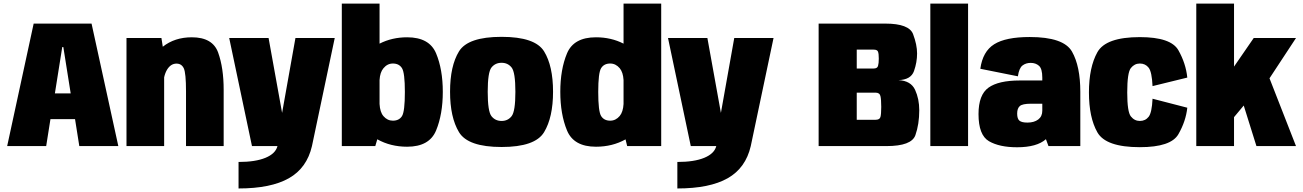

<svg xmlns="http://www.w3.org/2000/svg" viewBox="-20 -805 7180 1058"><path d="M19.5 0 165.5 -675H484.5L632 0H417L393.5 -148.5H258L234.5 0ZM282.5 -290.5H369.5L329 -545.5H323Z M677 0V-595.5H869.5L877 -547.5Q942.5 -599.5 1037 -599.5Q1152 -599.5 1182.2 -515Q1212.5 -430.5 1212.5 -310V0H1005V-301.5Q1005 -402.5 992.8 -428.5Q980.5 -454.5 952.5 -454.5Q921 -454.5 900.5 -421Q890 -403.5 884.5 -379V0Z M1368.5 0 1243 -595.5H1460L1534.5 -183L1608 -595.5H1824.5L1699 0Q1671 121 1571.8 177.2Q1472.5 233.5 1294.5 233.5V87.5Q1387.5 87.5 1443 64.5Q1498.5 41.5 1509 0Z M1863.5 0V-785H2071.5V-564.5Q2140 -599.5 2223.5 -599.5Q2346 -599.5 2383 -511Q2420 -422.5 2420 -299Q2420 -175.5 2383 -86Q2346 3.5 2223.5 3.5Q2132 3.5 2059 -37.5L2048 0ZM2071.5 -364V-232Q2074 -187 2093 -165Q2114.5 -140 2145 -140Q2179 -140 2195 -165Q2211 -190 2211 -298.5Q2211 -404 2195 -429.5Q2179 -455 2145 -455Q2114.5 -455 2093 -429Q2074 -406.5 2071.5 -364Z M2744 5Q2558.5 5 2509.2 -76.8Q2460 -158.5 2460 -299.5Q2460 -441.5 2509.2 -521.8Q2558.5 -602 2743.8 -602Q2929 -602 2978.2 -521.8Q3027.5 -441.5 3027.5 -299.5Q3027.5 -158.5 2978.2 -76.8Q2929 5 2744 5ZM2744 -138.5Q2778.5 -138.5 2799.2 -164.8Q2820 -191 2820 -299Q2820 -407 2799.2 -433Q2778.5 -459 2743.8 -459Q2709 -459 2688.2 -433Q2667.5 -407 2667.5 -299Q2667.5 -191 2688.2 -164.8Q2709 -138.5 2744 -138.5Z M3436 0 3427 -37Q3354.5 3.5 3264 3.5Q3141.5 3.5 3104.5 -86Q3067.5 -175.5 3067.5 -299Q3067.5 -422.5 3104.5 -511Q3141.5 -599.5 3264 -599.5Q3347.5 -599.5 3416 -564.5V-785H3623.5V0ZM3416 -232V-364Q3413.5 -406.5 3395 -429Q3373 -455 3342.5 -455Q3308.5 -455 3292.5 -429.5Q3276.5 -404 3276.5 -298.5Q3276.5 -191 3292.5 -165.5Q3308.5 -140 3342.5 -140Q3373 -140 3395 -166Q3413.5 -188.5 3416 -232Z M3786.5 0 3661 -595.5H3878L3952.5 -183L4026 -595.5H4242.5L4117 0Q4089 121 3989.8 177.2Q3890.5 233.5 3712.5 233.5V87.5Q3805.5 87.5 3861 64.5Q3916.5 41.5 3927 0Z M4491 0V-675H4858Q4989.5 -675 5011.5 -616.8Q5033.5 -558.5 5033.5 -510.5Q5033.5 -461.5 5016.5 -413.5Q4999.5 -365.5 4931 -363.5Q4999.5 -360 5022.5 -310Q5045.5 -260 5045.5 -197.5Q5045.5 -120.5 5024.2 -60.2Q5003 0 4864.5 0ZM4701 -145H4805Q4827 -145 4831.5 -160Q4836 -175 4836 -216Q4836 -257 4831.5 -275.8Q4827 -294.5 4804.5 -294.5H4701ZM4701 -427.5H4794.5Q4814 -427.5 4818.2 -441.5Q4822.5 -455.5 4822.5 -482.2Q4822.5 -509 4818.2 -520.2Q4814 -531.5 4794.5 -531.5H4701Z M5106.5 0V-785H5314.5V0Z M5757.5 0 5743.5 -38Q5693.5 6.5 5584.5 6.5Q5487 6.5 5429.5 -27Q5372 -60.5 5372 -176.5Q5372 -282.5 5427 -322Q5482 -361.5 5599.5 -361.5H5723.5V-377Q5723.5 -426.5 5705.2 -442.5Q5687 -458.5 5659.5 -458.5Q5633 -458.5 5614.2 -444Q5595.5 -429.5 5589 -384.5L5382 -426Q5395 -521.5 5458.5 -561.2Q5522 -601 5654 -601Q5841.5 -601 5887.2 -520.5Q5933 -440 5933 -299V0ZM5723.5 -195V-233.5H5661Q5614 -233.5 5599.5 -220.5Q5585 -207.5 5585 -179.5Q5585 -150 5597.8 -139.8Q5610.5 -129.5 5641.5 -129.5Q5678.5 -129.5 5701 -146.5Q5723.5 -163.5 5723.5 -195Z M6261 6Q6073.5 6 6027 -75.8Q5980.5 -157.5 5980.5 -295.8Q5980.5 -434 6027 -517.2Q6073.5 -600.5 6261 -600.5Q6432.5 -600.5 6473.5 -528Q6514.5 -455.5 6522.5 -377.5L6331 -330.5Q6327.5 -409 6309.5 -432Q6291.5 -455 6261 -455Q6231.5 -455 6211.5 -430Q6191.5 -405 6191.5 -295.5Q6191.5 -188.5 6211.5 -163.5Q6231.5 -138.5 6261 -138.5Q6291.5 -138.5 6309.5 -161.5Q6327.5 -184.5 6331 -261L6522.5 -211.5Q6514.5 -137 6473.5 -65.5Q6432.5 6 6261 6Z M6572 0V-785H6780V-438L6888.5 -595.5H7121.5L6975.5 -373.5L7121.5 0H6903.5L6833.5 -223.5L6780 -159.5V0Z"/></svg>

Font: Anybody Black
Style: Regular
Weight: 900
Designer: Tyler Finck
Foundry: Etcetera Type Company
Version: Version 1.010; ttfautohint (v1.8.3) -l 8 -r 50 -G 200 -x 14 